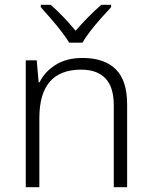

<svg xmlns="http://www.w3.org/2000/svg" viewBox="-20 -878 636 805"><path d="M326 -635Q417 -635 465 -588Q513 -541 513 -441V-93H457V-437Q457 -513 422 -549.5Q387 -586 320 -586Q145 -586 145 -383V-93H88V-625H134L142 -533H146Q167 -577 213 -606Q259 -635 326 -635ZM270 -699Q257 -721 236 -748Q215 -775 192 -801.5Q169 -828 151 -848V-858H192Q219 -835 246.5 -806Q274 -777 297 -749Q321 -777 349.5 -806Q378 -835 405 -858H446V-848Q427 -828 403.5 -801.5Q380 -775 359 -748Q338 -721 326 -699Z"/></svg>

Font: Noto Sans Kannada UI Light
Style: Regular
Weight: 300
Designer: Jelle Bosma - Monotype Design Team
Foundry: Monotype Imaging Inc.
Version: Version 2.005; ttfautohint (v1.8.4.7-5d5b)